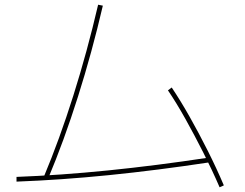

<svg xmlns="http://www.w3.org/2000/svg" viewBox="-20 -766 1040 814"><path d="M166 -17Q232 -174 291 -361Q350 -548 396 -746L416 -742Q370 -544 310.5 -356Q251 -168 184 -9ZM50 -16Q235 -23 438.5 -43.5Q642 -64 866 -98L870 -78Q646 -44 442 -23.5Q238 -3 50 4ZM911 28Q879 -46 841.5 -120Q804 -194 766 -262Q728 -330 692 -383L708 -395Q745 -340 784 -271Q823 -202 860.5 -127.5Q898 -53 929 20Z"/></svg>

Font: M PLUS 1 Thin
Style: Regular
Weight: 100
Designer: Coji Morishita
Foundry: UNDERFOREST DESIGN
Version: Version 1.001